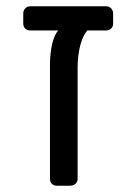

<svg xmlns="http://www.w3.org/2000/svg" viewBox="-20 -591 434 611"><path d="M340 -548V-516Q340 -506 333.5 -500Q327 -494 317 -494H258Q244 -479 235.5 -447Q227 -415 227 -375V-22Q227 -12 220 -6Q213 0 203 0H161Q151 0 145 -6Q139 -12 139 -22V-381Q139 -422 146 -451Q153 -480 165 -494H77Q67 -494 60.5 -500Q54 -506 54 -516V-548Q54 -558 60.5 -564.5Q67 -571 77 -571H317Q327 -571 333.5 -564.5Q340 -558 340 -548Z"/></svg>

Font: Rubik
Style: Regular
Weight: 400
Designer: Hubert & Fischer
Foundry: Hubert & Fischer
Version: Version 1.100